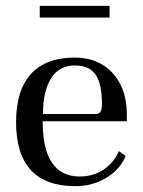

<svg xmlns="http://www.w3.org/2000/svg" viewBox="-20 -627 489 657"><path d="M238 10Q35 10 35 -209Q35 -318 86 -374Q137 -430 236 -430Q315 -430 363.5 -379Q412 -328 414 -241V-212H126Q126 -24 252 -23Q300 -23 335 -47Q370 -71 387 -110L410 -93Q390 -46 343 -18Q296 10 238 10ZM127 -237H309Q329 -237 329 -270Q329 -339 307.5 -371Q286 -403 236 -403Q182 -403 154.5 -358.5Q127 -314 127 -237ZM116 -567V-607H355V-567Z"/></svg>

Font: UnnaRegular
Style: Regular
Weight: 400
Designer: Jorge de Buen Unna
Foundry: Omnibus-Type
Version: Version 2.008;hotconv 1.0.109;makeotfexe 2.5.65596